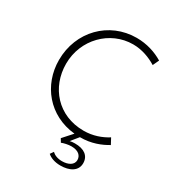

<svg xmlns="http://www.w3.org/2000/svg" viewBox="-217 -855 1125 1218"><g transform="rotate(30 345.5 -246.0)"><path d="M420 58C409 58 396 59 384 62L428 8C510 9 577 -19 623 -47L600 -90C554 -61 496 -39 427 -39C239 -39 119 -180 119 -352C119 -530 258 -671 427 -671C492 -671 552 -648 599 -619L620 -664C567 -696 501 -718 426 -718C224 -718 68 -559 68 -350C68 -168 192 -13 387 6L326 74L341 99C357 92 389 85 411 85C464 85 487 111 487 142C487 177 452 197 405 197C372 197 347 186 332 171L315 195C335 213 368 226 410 226C476 226 529 199 529 141C529 87 488 57 420 58Z"/></g></svg>

Font: Sulaf Light
Style: Regular
Weight: 300
Designer: Bandar Raffah (Arabic) and Santiago Orozco (Latin)
Foundry: Caramella and Typemade
Version: Version 1.005;PS 001.005;hotconv 1.0.88;makeotf.lib2.5.64775